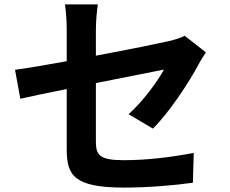

<svg xmlns="http://www.w3.org/2000/svg" viewBox="-20 -809 1040 869"><path d="M672 -227C744 -297 835 -435 879 -518C888 -536 903 -558 912 -572L816 -647C797 -637 773 -630 745 -623C700 -613 560 -584 414 -557V-675C414 -709 418 -759 423 -789H274C279 -759 282 -708 282 -675V-532C183 -514 95 -499 48 -493L72 -362C114 -372 193 -388 282 -406V-133C282 -15 315 40 543 40C650 40 770 30 853 18L857 -117C758 -98 647 -84 541 -84C432 -84 414 -106 414 -168V-433C556 -461 691 -488 722 -494C694 -442 628 -351 562 -292Z"/></svg>

Font: Noto Sans Mono CJK JP Bold
Style: Regular
Weight: 700
Designer: Ryoko NISHIZUKA (kana & ideographs); Paul D. Hunt (Latin, Greek & Cyrillic); Wenlong ZHANG (bopomofo); Sandoll Communica
Foundry: Adobe Systems Incorporated
Version: Version 1.004;PS 1.004;hotconv 1.0.82;makeotf.lib2.5.63406